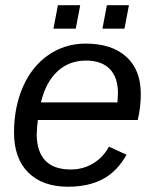

<svg xmlns="http://www.w3.org/2000/svg" viewBox="-20 -705 596 735"><path d="M125 -245.6Q122.1 -229 120.6 -190.4Q120.6 -125.5 153.1 -90.8Q185.5 -56.2 251 -56.2Q298.3 -56.2 336.9 -79.6Q375.5 -103 397 -143.6L464.4 -112.8Q428.7 -48.8 373.8 -19.5Q318.8 9.8 240.7 9.8Q142.6 9.8 88.1 -44.7Q33.7 -99.1 33.7 -197.8Q33.7 -294.9 68.4 -374Q103 -451.7 166 -494.9Q229 -538.1 307.6 -538.1Q407.7 -538.1 463.4 -487.8Q519 -437.5 519 -345.7Q519 -294.9 507.3 -245.6ZM136.7 -313H429.7L431.6 -348.1Q431.6 -408.7 400.1 -440.9Q368.7 -473.1 309.6 -473.1Q244.1 -473.1 199.5 -431.4Q154.8 -389.6 136.7 -313ZM473.6 -685.1 456.5 -595.2H372.1L389.2 -685.1ZM287.1 -685.1 270 -595.2H184.6L201.7 -685.1Z"/></svg>

Font: Arimo
Style: Italic
Weight: 400
Italic angle: -12°
Designer: Steve Matteson
Foundry: Monotype Imaging Inc.
Version: Version 1.33